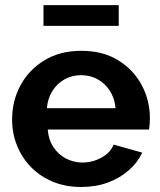

<svg xmlns="http://www.w3.org/2000/svg" viewBox="-20 -736 639 766"><path d="M304.3 10Q240.7 10 189.8 -11.5Q138.8 -33 102.8 -70.3Q66.9 -107.5 47.6 -156.1Q28.3 -204.6 28.3 -258.7Q28.3 -333.6 61.9 -395.8Q95.4 -457.9 157.5 -495.6Q219.6 -533.3 304.8 -533.3Q390.6 -533.3 451.5 -495.5Q512.5 -457.8 545.3 -396.6Q578 -335.5 578 -264.1Q578 -251.8 577 -239.6Q576.1 -227.4 574.6 -219.3H170.5Q173.6 -178.6 193.1 -149.1Q212.7 -119.5 243.3 -103.5Q274 -87.6 308.6 -87.6Q348.9 -87.6 384.7 -107.1Q420.4 -126.5 433.3 -159.2L547.6 -127Q528.8 -87.2 493.5 -56.3Q458.2 -25.4 410.2 -7.7Q362.2 10 304.3 10ZM167 -304.2H441Q437.4 -343.9 418.5 -373.4Q399.6 -403 369.8 -419.5Q340.1 -436.1 303.5 -436.1Q267.4 -436.1 237.6 -419.5Q207.9 -403 189.2 -373.4Q170.6 -343.9 167 -304.2ZM153.5 -632.8V-715.6H453.7V-632.8Z"/></svg>

Font: Raleway Thin
Style: Regular
Weight: 100
Designer: Matt McInerney, Pablo Impallari, Rodrigo Fuenzalida
Foundry: Matt McInerney, Pablo Impallari, Rodrigo Fuenzalida
Version: Version 4.026